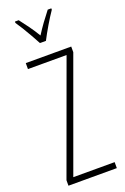

<svg xmlns="http://www.w3.org/2000/svg" viewBox="-178 -1003 687 1056"><g transform="rotate(-20 165.5 -474.5)"><path d="M311 0H28V-32L264 -679H38V-714H304V-681L69 -35H311ZM149 -791Q136 -815 120 -843.5Q104 -872 88 -898Q72 -924 60 -941V-949H82Q101 -925 124 -893Q147 -861 166 -829Q187 -862 206.5 -889Q226 -916 252 -949H273V-941Q251 -909 226.5 -867.5Q202 -826 184 -791Z"/></g></svg>

Font: Noto Sans Gurmukhi ExtraCondensed ExtraLight
Style: Regular
Weight: 200
Width: 2
Designer: Jelle Bosma - Monotype Design Team
Foundry: Monotype Imaging Inc.
Version: Version 2.004; ttfautohint (v1.8.4.7-5d5b)